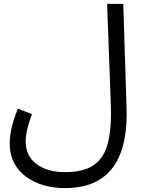

<svg xmlns="http://www.w3.org/2000/svg" viewBox="-20 -734 735 986"><path d="M30 1Q30 -35 40 -79Q50 -123 72 -176L144 -148Q128 -106 120 -71Q112 -36 112 -6Q112 67 167.5 108.5Q223 150 313 150Q411 150 463.5 112.5Q516 75 535 -3Q554 -81 549 -201L530 -714H613L630 -180Q633 -96 619.5 -21.5Q606 53 570.5 110Q535 167 471.5 199.5Q408 232 310 232Q257 232 207 218Q157 204 117 176Q77 148 53.5 104.5Q30 61 30 1Z"/></svg>

Font: Go Noto Kurrent-Regular
Style: Regular
Weight: 400
Designer: Monotype Design Team
Foundry: Monotype Imaging Inc.
Version: Version 2.012; ttfautohint (v1.8.4.7-5d5b)